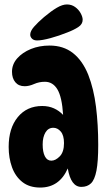

<svg xmlns="http://www.w3.org/2000/svg" viewBox="-20 -831 500 864"><path d="M346 10Q299 10 285 -73Q247 13 161 13Q112 13 80.5 -12Q49 -37 34 -78.5Q19 -120 19 -170Q19 -254 60 -304Q101 -354 170 -354Q199 -354 222.5 -343.5Q246 -333 264 -314Q259 -394 238.5 -428.5Q218 -463 182 -463Q156 -463 133.5 -453Q111 -443 91 -443Q64 -443 49 -461Q34 -479 34 -508Q34 -542 57.5 -568.5Q81 -595 119 -610.5Q157 -626 203 -626Q265 -626 308 -592.5Q351 -559 377 -495Q402 -431 412 -350.5Q422 -270 422 -179Q422 -104 414 -63Q406 -22 389.5 -6Q373 10 346 10ZM211 -108Q230 -108 249 -127.5Q268 -147 268 -187Q268 -222 253.5 -239Q239 -256 220 -256Q197 -256 184.5 -235Q172 -214 172 -181Q172 -147 182 -127.5Q192 -108 211 -108ZM116 -675Q116 -691 133 -710.5Q150 -730 178 -754Q210 -781 235.5 -796Q261 -811 281 -811Q302 -811 318 -799.5Q334 -788 343 -771.5Q352 -755 352 -742Q352 -722 332 -709Q312 -696 283 -685Q246 -670 207.5 -659.5Q169 -649 147 -649Q132 -649 124 -657Q116 -665 116 -675Z"/></svg>

Font: DynaPuff Condensed Medium
Style: Regular
Weight: 500
Width: 3
Designer: Toshi Omagari, Jennifer Daniel
Foundry: Google Fonts
Version: Version 2.000; ttfautohint (v1.8.4.7-5d5b)